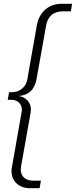

<svg xmlns="http://www.w3.org/2000/svg" viewBox="-20 -802 402 1018"><path d="M190 196H141Q96 196 68.5 171Q41 146 41 104Q41 94 44 80L94 -204Q96 -214 96 -221Q96 -244 80 -258.5Q64 -273 38 -273H21L28 -313H45Q74 -313 97 -332Q120 -351 125 -382L175 -666Q184 -719 219 -750.5Q254 -782 310 -782H362L356 -742H315Q237 -742 224 -664L174 -384Q159 -298 77 -293Q107 -290 125.5 -269.5Q144 -249 144 -221Q144 -216 142 -202L92 78Q90 92 90 96Q90 124 107.5 140Q125 156 156 156H197Z"/></svg>

Font: Creato Display Light
Style: Italic
Weight: 300
Italic angle: -10°
Version: Version 1.000